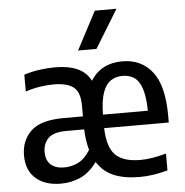

<svg xmlns="http://www.w3.org/2000/svg" viewBox="-56 -862 890 926"><g transform="rotate(-5 389.0 -399.0)"><path d="M202.5 9Q125 9 80.5 -30.5Q36 -70 36 -141.5Q36 -214 83.5 -259.5Q131 -305 242 -305H335.5V-356.5Q335.5 -423 303.8 -447Q272 -471 208 -471Q179 -471 143 -465.8Q107 -460.5 71.5 -448.5V-530Q107.5 -541.5 146.5 -547Q185.5 -552.5 221 -552.5Q286 -552.5 329.2 -533.5Q372.5 -514.5 394 -472.5Q444.5 -553 547.5 -553Q639 -553 692.2 -485.8Q745.5 -418.5 745.5 -270.5V-239.5H432.5Q435.5 -145.5 474 -108.5Q512.5 -71.5 593.5 -71.5Q648 -71.5 719 -91.5V-10Q681 0.5 647.8 5.2Q614.5 10 582 10Q509 10 458 -11.5Q407 -33 377.5 -80.5Q339.5 -29 295 -10Q250.5 9 202.5 9ZM542.5 -483Q510 -483 485.5 -466.8Q461 -450.5 447.2 -411.8Q433.5 -373 432.5 -305H650Q648.5 -374 635.5 -412.8Q622.5 -451.5 598.8 -467.2Q575 -483 542.5 -483ZM225.5 -67.5Q259.5 -67.5 292 -83.2Q324.5 -99 351 -141.5Q338.5 -184.5 336 -242H250Q187.5 -242 162 -216.2Q136.5 -190.5 136.5 -150.5Q136.5 -109 159.8 -88.2Q183 -67.5 225.5 -67.5ZM340 -623.5 437 -808H542L429 -623.5Z"/></g></svg>

Font: Encode Sans SemiCondensed SemiCondensed Medium
Style: Regular
Weight: 500
Width: 4
Designer: Multiple Designers
Foundry: Impallari Type
Version: Version 3.000; ttfautohint (v1.8.3) -l 8 -r 50 -G 200 -x 14 